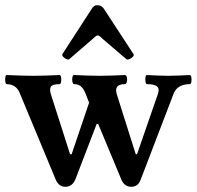

<svg xmlns="http://www.w3.org/2000/svg" viewBox="-20 -706 756 737"><path d="M231 11Q207 11 195 -14L56 -348Q49 -366 36 -374.5Q23 -383 6 -383Q2 -383 0.5 -392Q-1 -401 0.5 -410Q2 -419 6 -418Q32 -417 57 -416Q82 -415 107 -415Q133 -415 158 -416Q183 -417 208 -418Q213 -418 214.5 -409.5Q216 -401 214.5 -392Q213 -383 208 -383Q182 -383 175.5 -373.5Q169 -364 176 -342L249 -114H255L322 -312L308 -348Q300 -367 290 -375Q280 -383 265 -383Q260 -383 258 -392Q256 -401 258 -410Q260 -419 265 -418Q289 -417 313.5 -416Q338 -415 362 -415Q387 -415 411 -416Q435 -417 459 -418Q465 -418 467 -409.5Q469 -401 467 -392Q465 -383 459 -383Q437 -383 429.5 -372.5Q422 -362 429 -342L501 -114H506L586 -345Q593 -365 583 -374Q573 -383 544 -383Q540 -383 538.5 -392Q537 -401 538.5 -410Q540 -419 544 -418Q565 -417 585.5 -416Q606 -415 626 -415Q647 -415 667.5 -416Q688 -417 708 -418Q713 -418 714.5 -409.5Q716 -401 714.5 -392Q713 -383 708 -383Q685 -383 669.5 -374Q654 -365 647 -348L521 -19Q511 11 484 11Q459 11 447 -14L357 -230H351L270 -19Q258 11 231 11ZM246 -479Q243 -476 235.5 -479Q228 -482 222.5 -488Q217 -494 220 -499L332 -672Q341 -687 354 -686Q370 -686 379 -672L492 -499Q496 -494 490 -488Q484 -482 476.5 -479Q469 -476 465 -479L376 -555Q369 -561 364.5 -565.5Q360 -570 355 -570Q351 -570 346.5 -566Q342 -562 334 -555Z"/></svg>

Font: Junicode VF
Style: Regular
Weight: 400
Designer: Peter S. Baker
Version: Version 2.213